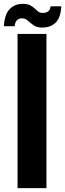

<svg xmlns="http://www.w3.org/2000/svg" viewBox="-51 -976 338 996"><path d="M40 0V-800H190V0ZM211 -943H267Q264 -884 237.5 -858.5Q211 -833 168 -833Q140 -833 123.2 -845Q106.5 -857 93.2 -869Q80 -881 63 -881Q46 -881 36.2 -870.2Q26.5 -859.5 25 -840H-31Q-27 -902.5 -0.5 -929.2Q26 -956 67 -956Q90.5 -956 104.5 -949Q118.5 -942 128.2 -932.5Q138 -923 147.2 -916Q156.5 -909 170 -909Q189 -909 199.8 -917.8Q210.5 -926.5 211 -943Z"/></svg>

Font: Big Shoulders Stencil Display Thin Black
Style: Regular
Weight: 900
Version: Version 2.001